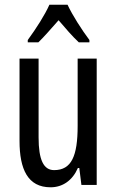

<svg xmlns="http://www.w3.org/2000/svg" viewBox="-20 -786 496 816"><path d="M267 -766H190C171 -723 134 -665 98 -616V-606H143C167 -629 198 -665 229 -700C259 -665 287 -632 315 -606H360V-616C327 -660 288 -721 267 -766ZM391 -537H310V-251C310 -123 284 -63 210 -63C165 -63 144 -107 144 -202V-537H63V-187C63 -67 98 10 195 10C246 10 288 -19 311 -72H317L326 0H391Z"/></svg>

Font: Noto Sans Telugu ExtraCondensed
Style: Regular
Weight: 400
Width: 2
Designer: Jelle Bosma - Monotype Design Team
Foundry: Monotype Imaging Inc.
Version: Version 2.005